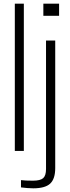

<svg xmlns="http://www.w3.org/2000/svg" viewBox="-20 -820 381 1043"><path d="M60.5 0V-800H109.5V0ZM215.5 -734V-800H301V-734ZM160.5 203Q148 203 127.8 201.5Q107.5 200 94 198V158.5Q106.5 160 122.8 160.8Q139 161.5 158.5 161.5Q199 161.5 214.5 147.8Q230 134 230 98V-600H280V93Q280 151.5 252.8 177.2Q225.5 203 160.5 203Z"/></svg>

Font: Big Shoulders Text Thin ExtraLight
Style: Regular
Weight: 250
Version: Version 2.002